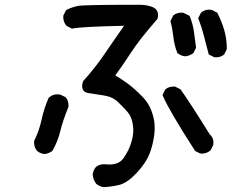

<svg xmlns="http://www.w3.org/2000/svg" viewBox="-20 -727 1040 804"><path d="M545.9 -707Q560.5 -707.5 573.2 -706.8Q585.9 -706.1 597.2 -703.9Q608.4 -701.7 617.7 -697.8Q633.3 -691.9 638.9 -679Q644.5 -666 639.6 -648.9L639.2 -647.5L638.2 -646.5Q601.1 -604 574.2 -569.8Q547.4 -535.6 530.3 -509.3Q498 -459.5 462.9 -411.1Q466.3 -408.7 470 -406.7Q473.6 -404.8 477.1 -402.6Q480.5 -400.4 483.9 -398.2Q487.3 -396 490.5 -393.8Q493.7 -391.6 497.1 -389.4Q500.5 -387.2 503.7 -385Q506.8 -382.8 510 -380.4Q513.2 -377.9 516.1 -376Q530.3 -365.2 544.7 -352.5Q559.1 -339.8 574.2 -324.2Q606 -293 618.7 -249.5Q625.5 -228 627.2 -206.3Q628.9 -184.6 626 -162.1Q620.1 -118.7 606 -82.5Q591.8 -45.9 553.2 -3.9Q533.7 17.1 515.6 29.8Q497.6 42.5 481 46.9Q449.2 54.7 415.5 56.6H415H414.6Q405.8 55.7 398.2 52.2Q390.6 48.8 383.8 43.5L383.3 43L382.8 42.5Q376.5 34.2 372.8 24.7Q369.1 15.1 368.2 4.4V3.9V3.4Q370.6 -14.2 381.3 -27.3L381.8 -27.8Q397.5 -41 421.4 -39.1Q474.6 -32.7 497.1 -64.5Q521 -98.1 531.2 -135.7Q542 -173.3 536.1 -206.1Q530.8 -238.8 515.1 -256.8Q509.8 -263.2 503.4 -270Q497.1 -276.9 489.7 -284.2Q482.4 -291.5 474.6 -299.3Q451.2 -321.8 416 -327.1Q378.9 -333 349.6 -337.4Q347.7 -337.9 345.9 -338.1Q344.2 -338.4 342.8 -338.9Q329.1 -343.3 325.4 -356.2Q321.8 -369.1 327.6 -385.7V-386.7L328.6 -387.7Q379.4 -443.8 420.9 -505.4Q440.4 -533.7 460 -562.3Q479.5 -590.8 499.5 -619.1Q318.8 -615.2 283.2 -607.4L281.2 -606.9L279.8 -607.9L260.3 -617.7L259.3 -618.2L258.3 -619.1Q243.2 -636.7 245.1 -660.6V-661.6L245.6 -662.6L255.4 -682.1L256.3 -684.1L257.8 -685.1Q280.3 -696.8 305.7 -702.1Q330.6 -707 545.9 -707ZM165.5 -82Q147.9 -84.5 134.8 -95.2L134.3 -95.7V-96.2Q121.1 -112.3 123 -136.2V-137.2L123.5 -138.2Q134.3 -159.7 141.8 -181.6Q149.4 -203.6 154.3 -226.6Q164.6 -274.4 184.1 -317.9L184.6 -319.3L186 -319.8Q205.6 -335.4 231.4 -331.1H232.4L232.9 -330.6L253.4 -320.8L254.4 -320.3L255.4 -319.3Q268.6 -303.7 266.6 -279.8V-278.8L266.1 -278.3Q241.7 -217.8 232.4 -177.2Q227.1 -156.2 219.2 -136.2Q211.4 -116.2 200.2 -96.7L199.7 -95.7L198.7 -94.7Q191.4 -89.4 183.3 -86.2Q175.3 -83 166.5 -82H166ZM817.9 -84.5 798.3 -94.2 796.9 -95.2 795.9 -96.7Q687 -265.6 661.6 -326.7L660.6 -329.1L661.6 -331.5L671.4 -351.1L671.9 -352.5L672.9 -353Q680.7 -359.9 690.7 -362.5Q700.7 -365.2 712.4 -364.3H713.4L714.4 -363.8L733.9 -354L735.4 -353L736.3 -352.1Q770.5 -305.2 857.9 -165Q877.4 -147 873 -121.1V-120.1L872.6 -119.6L862.8 -99.1L862.3 -98.1L861.3 -97.2Q843.8 -82 819.8 -84H818.8ZM876.5 -487.8 856.9 -497.6 854.5 -499 853.5 -501.5Q843.8 -538.6 834 -576.2Q824.7 -613.3 811 -648.4L810.1 -650.9L811 -652.8L820.8 -672.4L821.3 -673.3L822.3 -674.3Q828.1 -679.7 835.2 -682.6Q842.3 -685.5 849.9 -686.3Q857.4 -687 866.2 -685.5H867.2L867.7 -685.1L887.2 -675.3L889.2 -674.3L890.1 -672.9Q907.7 -639.2 918.9 -601.6Q929.7 -564.5 929.7 -522.5V-521L929.2 -520L919.4 -500.5L918.9 -499L918 -498.5Q910.2 -491.7 900.1 -489Q890.1 -486.3 878.4 -487.3H877.4ZM755.4 -491.2Q737.8 -493.2 724.1 -503.9L722.7 -504.9L722.2 -506.8Q710 -536.6 706.1 -571.8Q704.6 -583 702.9 -594Q701.2 -605 699.2 -615.7Q697.3 -626.5 694.3 -637.2L693.8 -639.2L694.8 -641.1L704.6 -660.6L705.1 -662.1L706.1 -662.6Q721.7 -675.8 746.6 -673.8H747.6L748.5 -673.3L772 -661.6L773.9 -660.6L774.9 -658.2Q780.8 -643.6 785.2 -627.7Q789.6 -611.8 792 -595.2Q796.9 -562.5 800.8 -528.8V-527.3L800.3 -525.9L790.5 -506.3L789.6 -504.9L788.6 -503.9Q781.2 -498.5 773.2 -495.4Q765.1 -492.2 756.3 -491.2H755.9Z"/></svg>

Font: NaikaiFont
Style: SemiBold
Weight: 600
Version: Version 1.89